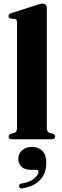

<svg xmlns="http://www.w3.org/2000/svg" viewBox="-20 -769 344 1060"><path d="M238.5 -725V-63.5Q238.5 -40 252.5 -36L271 -31Q284.5 -26.5 284.5 -15.5Q284.5 0 264.5 0H47Q27.5 0 27.5 -15.5Q27.5 -26 41.5 -31L60 -36Q74 -40.5 74 -63.5V-646Q74 -662.5 61.5 -664.5L39.5 -666Q27 -669 27 -680Q27 -691 44 -697L175.5 -739Q202.5 -749 213.5 -749Q238.5 -749 238.5 -725ZM151.5 168.5Q115 168.5 98 151Q81 133.5 81 108.5Q81 79 102.2 60.5Q123.5 42 156 42Q192 42 213.8 64Q235.5 86 235.5 128.5Q235.5 246 106.5 270.5Q89 274.5 86 261Q82.5 248.5 98.5 244.5Q145.5 237 169 216.5Q192.5 196 192.5 179Q192.5 168.5 180.5 168.5Z"/></svg>

Font: Fraunces 72pt
Style: Bold
Weight: 700
Version: Version 1.000;[b76b70a41]